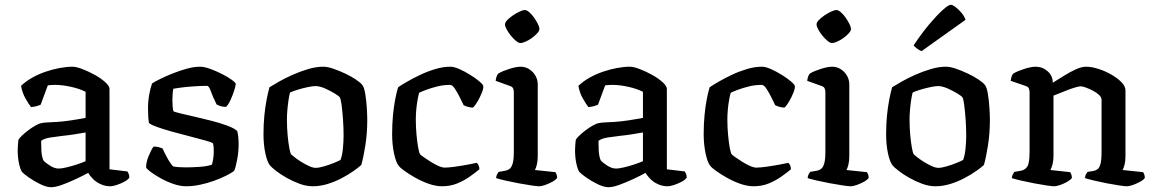

<svg xmlns="http://www.w3.org/2000/svg" viewBox="-20 -779 4825 803"><path d="M194 4Q175 4 149 -8.5Q123 -21 101 -36.5Q79 -52 72 -60Q65 -70 59.5 -95Q54 -120 54 -151Q54 -163 55 -173.5Q56 -184 57 -194Q59 -199 69.5 -209.5Q80 -220 95.5 -232Q111 -244 126.5 -253Q142 -262 153 -264Q160 -266 177.5 -267Q195 -268 217 -269Q231 -270 246 -271.5Q261 -273 276.5 -275.5Q292 -278 307.5 -280.5Q323 -283 338 -286V-395Q313 -408 276.5 -416Q240 -424 211 -424Q202 -424 194 -423.5Q186 -423 180 -422L150 -341Q146 -340 137.5 -336.5Q129 -333 110 -331Q101 -342 87 -366.5Q73 -391 68 -420Q88 -439 114.5 -454Q141 -469 170.5 -479Q200 -489 229 -494.5Q258 -500 283 -500Q299 -500 325 -490Q351 -480 377 -465.5Q403 -451 420.5 -435Q438 -419 438 -407V-71L513 -62Q515 -59 518 -52.5Q521 -46 521 -36Q515 -27 500 -19Q485 -11 468.5 -5.5Q452 0 440 0Q421 0 402.5 -8Q384 -16 370.5 -29Q357 -42 349 -56Q327 -44 297 -30Q267 -16 239.5 -6Q212 4 194 4ZM226 -74Q237 -74 258.5 -79Q280 -84 302.5 -91.5Q325 -99 338 -105V-225Q316 -221 290 -217Q264 -213 243 -211Q217 -208 191 -204Q165 -200 152 -190Q152 -174 153 -150.5Q154 -127 161 -109Q169 -99 188.5 -86.5Q208 -74 226 -74Z M759 0Q733 0 704.5 -10Q676 -20 651 -34Q626 -48 609.5 -60.5Q593 -73 591 -79Q591 -100 601 -125Q611 -150 622 -166Q636 -166 646 -163Q656 -160 660 -158Q666 -144 678.5 -120.5Q691 -97 704 -83Q714 -81 727.5 -80Q741 -79 755 -79Q782 -79 813 -81Q844 -83 866 -90Q869 -98 871.5 -114Q874 -130 874 -145Q874 -153 873.5 -162.5Q873 -172 871 -179Q868 -183 842 -190.5Q816 -198 778.5 -207.5Q741 -217 703 -227.5Q665 -238 637 -248Q609 -258 603 -265Q601 -277 600 -292Q599 -307 599 -326Q599 -355 604 -383Q609 -411 616 -430Q628 -438 651.5 -449.5Q675 -461 704 -472.5Q733 -484 762.5 -492Q792 -500 817 -500Q834 -500 859 -491Q884 -482 908.5 -469.5Q933 -457 949.5 -445Q966 -433 966 -428Q966 -421 959.5 -400.5Q953 -380 943.5 -359.5Q934 -339 925 -332Q912 -332 901.5 -335.5Q891 -339 886 -342Q870 -374 862 -397Q854 -420 846 -420Q822 -420 792.5 -418Q763 -416 739 -413Q715 -410 705 -408Q703 -399 702 -385.5Q701 -372 701 -361Q701 -347 702 -335Q703 -323 705 -314Q709 -311 733.5 -305Q758 -299 793.5 -291Q829 -283 866 -273.5Q903 -264 932 -253Q961 -242 972 -231Q975 -221 976.5 -206.5Q978 -192 978 -176Q978 -143 971.5 -109.5Q965 -76 959 -64Q947 -55 925 -44Q903 -33 875.5 -23Q848 -13 817.5 -6.5Q787 0 759 0Z M1288 0Q1261 0 1232.5 -10.5Q1204 -21 1178.5 -35.5Q1153 -50 1134.5 -64.5Q1116 -79 1110 -86Q1098 -100 1090 -136.5Q1082 -173 1082 -218Q1082 -258 1085.5 -294.5Q1089 -331 1095 -362Q1101 -393 1107 -414Q1121 -423 1146.5 -437.5Q1172 -452 1203.5 -466Q1235 -480 1268.5 -490Q1302 -500 1332 -500Q1350 -500 1374.5 -491.5Q1399 -483 1424.5 -471Q1450 -459 1469 -446Q1488 -433 1495 -424Q1503 -414 1507.5 -387Q1512 -360 1514 -329.5Q1516 -299 1516 -277Q1516 -222 1508 -171Q1500 -120 1491 -89Q1479 -78 1457.5 -63Q1436 -48 1408.5 -33.5Q1381 -19 1350 -9.5Q1319 0 1288 0ZM1300 -77Q1314 -77 1336 -83.5Q1358 -90 1377.5 -98Q1397 -106 1404 -110Q1411 -127 1414 -156.5Q1417 -186 1417 -212Q1417 -245 1414.5 -280Q1412 -315 1408.5 -341Q1405 -367 1401 -372Q1398 -377 1380 -388Q1362 -399 1339.5 -409Q1317 -419 1299 -419Q1288 -419 1266.5 -414.5Q1245 -410 1224 -403.5Q1203 -397 1193 -392Q1190 -382 1187 -362.5Q1184 -343 1182 -321Q1180 -299 1180 -280Q1180 -244 1183 -212.5Q1186 -181 1190 -160Q1194 -139 1197 -134Q1200 -131 1212 -121.5Q1224 -112 1240 -102Q1256 -92 1272.5 -84.5Q1289 -77 1300 -77Z M1829 0Q1802 0 1772.5 -10.5Q1743 -21 1716.5 -36Q1690 -51 1671.5 -64.5Q1653 -78 1648 -85Q1636 -99 1628 -137Q1620 -175 1620 -218Q1620 -259 1623.5 -296.5Q1627 -334 1633 -364.5Q1639 -395 1645 -414Q1658 -423 1682 -437Q1706 -451 1736.5 -465.5Q1767 -480 1800 -490Q1833 -500 1864 -500Q1879 -500 1901.5 -490Q1924 -480 1946.5 -466Q1969 -452 1984.5 -439Q2000 -426 2001 -420Q2003 -411 1995.5 -392Q1988 -373 1977.5 -355Q1967 -337 1958 -329Q1948 -329 1937.5 -332Q1927 -335 1919 -339Q1913 -352 1903 -372Q1893 -392 1882.5 -408Q1872 -424 1862 -424Q1835 -424 1809 -417.5Q1783 -411 1763 -403.5Q1743 -396 1733 -391Q1730 -381 1726.5 -362Q1723 -343 1721 -321Q1719 -299 1719 -280Q1719 -247 1722 -215Q1725 -183 1729 -161Q1733 -139 1737 -134Q1739 -131 1751 -122.5Q1763 -114 1779.5 -103.5Q1796 -93 1812.5 -85.5Q1829 -78 1840 -78Q1856 -78 1884.5 -82Q1913 -86 1939 -91Q1965 -96 1974 -98Q1978 -95 1981.5 -87.5Q1985 -80 1985 -71Q1967 -56 1943.5 -39.5Q1920 -23 1891.5 -11.5Q1863 0 1829 0Z M2234 0Q2226 0 2202 -3.5Q2178 -7 2148.5 -12.5Q2119 -18 2093 -24Q2067 -30 2055 -34Q2055 -42 2058.5 -49Q2062 -56 2065 -60L2093 -65Q2104 -67 2112 -73.5Q2120 -80 2124.5 -96.5Q2129 -113 2129 -145V-394Q2129 -402 2126 -409Q2123 -416 2114 -419L2053 -441Q2054 -452 2057.5 -460.5Q2061 -469 2065 -472Q2082 -482 2110.5 -491Q2139 -500 2157 -500Q2186 -500 2207.5 -478Q2229 -456 2229 -425V-125Q2229 -105 2225 -89.5Q2221 -74 2217 -68L2303 -59Q2305 -56 2307.5 -50Q2310 -44 2310 -35Q2305 -27 2290.5 -19Q2276 -11 2260.5 -5.5Q2245 0 2234 0ZM2156 -599Q2149 -599 2138 -608Q2127 -617 2116.5 -630Q2106 -643 2099 -656Q2092 -669 2092 -677Q2092 -685 2101.5 -695Q2111 -705 2125 -714.5Q2139 -724 2153 -730.5Q2167 -737 2175 -737Q2183 -737 2193.5 -728Q2204 -719 2213.5 -705.5Q2223 -692 2229.5 -679Q2236 -666 2236 -657Q2236 -650 2227 -640Q2218 -630 2205 -620.5Q2192 -611 2178.5 -605Q2165 -599 2156 -599Z M2525 4Q2506 4 2480 -8.5Q2454 -21 2432 -36.5Q2410 -52 2403 -60Q2396 -70 2390.5 -95Q2385 -120 2385 -151Q2385 -163 2386 -173.5Q2387 -184 2388 -194Q2390 -199 2400.5 -209.5Q2411 -220 2426.5 -232Q2442 -244 2457.5 -253Q2473 -262 2484 -264Q2491 -266 2508.5 -267Q2526 -268 2548 -269Q2562 -270 2577 -271.5Q2592 -273 2607.5 -275.5Q2623 -278 2638.5 -280.5Q2654 -283 2669 -286V-395Q2644 -408 2607.5 -416Q2571 -424 2542 -424Q2533 -424 2525 -423.5Q2517 -423 2511 -422L2481 -341Q2477 -340 2468.5 -336.5Q2460 -333 2441 -331Q2432 -342 2418 -366.5Q2404 -391 2399 -420Q2419 -439 2445.5 -454Q2472 -469 2501.5 -479Q2531 -489 2560 -494.5Q2589 -500 2614 -500Q2630 -500 2656 -490Q2682 -480 2708 -465.5Q2734 -451 2751.5 -435Q2769 -419 2769 -407V-71L2844 -62Q2846 -59 2849 -52.5Q2852 -46 2852 -36Q2846 -27 2831 -19Q2816 -11 2799.5 -5.5Q2783 0 2771 0Q2752 0 2733.5 -8Q2715 -16 2701.5 -29Q2688 -42 2680 -56Q2658 -44 2628 -30Q2598 -16 2570.5 -6Q2543 4 2525 4ZM2557 -74Q2568 -74 2589.5 -79Q2611 -84 2633.5 -91.5Q2656 -99 2669 -105V-225Q2647 -221 2621 -217Q2595 -213 2574 -211Q2548 -208 2522 -204Q2496 -200 2483 -190Q2483 -174 2484 -150.5Q2485 -127 2492 -109Q2500 -99 2519.5 -86.5Q2539 -74 2557 -74Z M3132 0Q3105 0 3075.5 -10.5Q3046 -21 3019.5 -36Q2993 -51 2974.5 -64.5Q2956 -78 2951 -85Q2939 -99 2931 -137Q2923 -175 2923 -218Q2923 -259 2926.5 -296.5Q2930 -334 2936 -364.5Q2942 -395 2948 -414Q2961 -423 2985 -437Q3009 -451 3039.5 -465.5Q3070 -480 3103 -490Q3136 -500 3167 -500Q3182 -500 3204.5 -490Q3227 -480 3249.5 -466Q3272 -452 3287.5 -439Q3303 -426 3304 -420Q3306 -411 3298.5 -392Q3291 -373 3280.5 -355Q3270 -337 3261 -329Q3251 -329 3240.5 -332Q3230 -335 3222 -339Q3216 -352 3206 -372Q3196 -392 3185.5 -408Q3175 -424 3165 -424Q3138 -424 3112 -417.5Q3086 -411 3066 -403.5Q3046 -396 3036 -391Q3033 -381 3029.5 -362Q3026 -343 3024 -321Q3022 -299 3022 -280Q3022 -247 3025 -215Q3028 -183 3032 -161Q3036 -139 3040 -134Q3042 -131 3054 -122.5Q3066 -114 3082.5 -103.5Q3099 -93 3115.5 -85.5Q3132 -78 3143 -78Q3159 -78 3187.5 -82Q3216 -86 3242 -91Q3268 -96 3277 -98Q3281 -95 3284.5 -87.5Q3288 -80 3288 -71Q3270 -56 3246.5 -39.5Q3223 -23 3194.5 -11.5Q3166 0 3132 0Z M3537 0Q3529 0 3505 -3.5Q3481 -7 3451.5 -12.5Q3422 -18 3396 -24Q3370 -30 3358 -34Q3358 -42 3361.5 -49Q3365 -56 3368 -60L3396 -65Q3407 -67 3415 -73.5Q3423 -80 3427.5 -96.5Q3432 -113 3432 -145V-394Q3432 -402 3429 -409Q3426 -416 3417 -419L3356 -441Q3357 -452 3360.5 -460.5Q3364 -469 3368 -472Q3385 -482 3413.5 -491Q3442 -500 3460 -500Q3489 -500 3510.5 -478Q3532 -456 3532 -425V-125Q3532 -105 3528 -89.5Q3524 -74 3520 -68L3606 -59Q3608 -56 3610.5 -50Q3613 -44 3613 -35Q3608 -27 3593.5 -19Q3579 -11 3563.5 -5.5Q3548 0 3537 0ZM3459 -599Q3452 -599 3441 -608Q3430 -617 3419.5 -630Q3409 -643 3402 -656Q3395 -669 3395 -677Q3395 -685 3404.5 -695Q3414 -705 3428 -714.5Q3442 -724 3456 -730.5Q3470 -737 3478 -737Q3486 -737 3496.5 -728Q3507 -719 3516.5 -705.5Q3526 -692 3532.5 -679Q3539 -666 3539 -657Q3539 -650 3530 -640Q3521 -630 3508 -620.5Q3495 -611 3481.5 -605Q3468 -599 3459 -599Z M3892 0Q3865 0 3836.5 -10.5Q3808 -21 3782.5 -35.5Q3757 -50 3738.5 -64.5Q3720 -79 3714 -86Q3702 -100 3694 -136.5Q3686 -173 3686 -218Q3686 -258 3689.5 -294.5Q3693 -331 3699 -362Q3705 -393 3711 -414Q3725 -423 3750.5 -437.5Q3776 -452 3807.5 -466Q3839 -480 3872.5 -490Q3906 -500 3936 -500Q3954 -500 3978.5 -491.5Q4003 -483 4028.5 -471Q4054 -459 4073 -446Q4092 -433 4099 -424Q4107 -414 4111.5 -387Q4116 -360 4118 -329.5Q4120 -299 4120 -277Q4120 -222 4112 -171Q4104 -120 4095 -89Q4083 -78 4061.5 -63Q4040 -48 4012.5 -33.5Q3985 -19 3954 -9.5Q3923 0 3892 0ZM3904 -77Q3918 -77 3940 -83.5Q3962 -90 3981.5 -98Q4001 -106 4008 -110Q4015 -127 4018 -156.5Q4021 -186 4021 -212Q4021 -245 4018.5 -280Q4016 -315 4012.5 -341Q4009 -367 4005 -372Q4002 -377 3984 -388Q3966 -399 3943.5 -409Q3921 -419 3903 -419Q3892 -419 3870.5 -414.5Q3849 -410 3828 -403.5Q3807 -397 3797 -392Q3794 -382 3791 -362.5Q3788 -343 3786 -321Q3784 -299 3784 -280Q3784 -244 3787 -212.5Q3790 -181 3794 -160Q3798 -139 3801 -134Q3804 -131 3816 -121.5Q3828 -112 3844 -102Q3860 -92 3876.5 -84.5Q3893 -77 3904 -77ZM3834 -565Q3824 -569 3815 -576Q3806 -583 3801 -589Q3834 -639 3866 -677Q3898 -715 3922.5 -737Q3947 -759 3956 -759Q3964 -759 3977 -749Q3990 -739 4002 -724.5Q4014 -710 4018 -696Z M4388 0Q4380 0 4356.5 -3.5Q4333 -7 4304 -12.5Q4275 -18 4249.5 -24Q4224 -30 4212 -34Q4212 -42 4215.5 -49Q4219 -56 4222 -60L4250 -65Q4267 -68 4276.5 -82.5Q4286 -97 4286 -145V-394Q4286 -402 4283 -409Q4280 -416 4271 -419L4207 -441Q4209 -455 4212 -462Q4215 -469 4219 -472Q4236 -482 4264.5 -491Q4293 -500 4311 -500Q4340 -500 4361.5 -481Q4383 -462 4383 -433Q4407 -448 4432 -463.5Q4457 -479 4480.5 -489.5Q4504 -500 4522 -500Q4545 -500 4573.5 -491Q4602 -482 4628 -467Q4654 -452 4670.5 -435Q4687 -418 4687 -401V-125Q4687 -105 4683 -89.5Q4679 -74 4675 -68L4761 -59Q4763 -56 4765.5 -49.5Q4768 -43 4768 -35Q4763 -27 4748.5 -19Q4734 -11 4718.5 -5.5Q4703 0 4692 0Q4684 0 4660.5 -3.5Q4637 -7 4608.5 -12.5Q4580 -18 4555 -24Q4530 -30 4518 -34Q4518 -43 4521.5 -49.5Q4525 -56 4528 -60L4553 -64Q4563 -66 4570.5 -71.5Q4578 -77 4582.5 -93.5Q4587 -110 4587 -145V-362Q4587 -372 4576.5 -382Q4566 -392 4550.5 -400Q4535 -408 4521 -413Q4507 -418 4500 -418Q4493 -418 4477.5 -413.5Q4462 -409 4444 -402Q4426 -395 4410 -388.5Q4394 -382 4386 -379V-127Q4386 -108 4382 -92Q4378 -76 4373 -68L4456 -59Q4458 -56 4460.5 -49.5Q4463 -43 4463 -35Q4458 -27 4444 -19Q4430 -11 4414.5 -5.5Q4399 0 4388 0Z"/></svg>

Font: Texturina Medium 12pt Medium
Style: Regular
Weight: 500
Version: Version 1.002